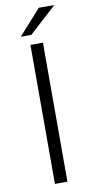

<svg xmlns="http://www.w3.org/2000/svg" viewBox="-97 -913 455 952"><g transform="rotate(-10 130.5 -437.0)"><path d="M99 0V-700H162V0ZM59 -748 172 -874H250L112 -748Z"/></g></svg>

Font: REM Medium ExtraLight
Style: Regular
Weight: 250
Version: Version 1.005;gftools[0.9.28]